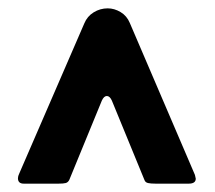

<svg xmlns="http://www.w3.org/2000/svg" viewBox="-20 -560 515 460"><path d="M248 -319Q243 -330 236 -330Q229 -330 224 -319L146 -129Q143 -123 137.5 -121.5Q132 -120 120 -120H37Q23 -120 23 -133Q23 -138 26 -144L182 -504Q189 -521 204.5 -530.5Q220 -540 238 -540Q254 -540 269 -531Q284 -522 291 -505L447 -141L449 -132Q449 -120 432 -120H353Q341 -120 334.5 -121.5Q328 -123 326 -129Z"/></svg>

Font: Libre Franklin Black
Style: Regular
Weight: 900
Designer: Pablo Impallari, Rodrigo Fuenzalida
Foundry: Impallari Type
Version: Version 1.002; ttfautohint (v1.5)